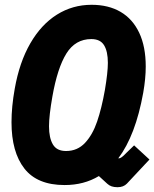

<svg xmlns="http://www.w3.org/2000/svg" viewBox="-20 -755 644 801"><path d="M28 -245Q28 -310 41.5 -385Q61 -495.5 106.5 -574.2Q152 -653 217.5 -694Q283 -735 362 -735Q432.5 -735 483 -705.5Q533.5 -676 560.8 -618.2Q588 -560.5 588 -477.5Q588 -427.5 577.5 -368Q545.5 -190 473.5 -94.5H476.5Q481 -94.5 487 -98.8Q493 -103 498.5 -108.5Q504 -114 507 -117L539.5 -148.5L603.5 -89.5L509.5 11Q495 26 470.5 26Q456 26 445.8 22.5Q435.5 19 427.5 11.5L392.5 -20.5Q330.5 17 249.5 17Q135.5 17 81.8 -51.8Q28 -120.5 28 -245ZM417.5 -379Q430 -453 430 -493Q430 -540.5 414.2 -566.2Q398.5 -592 361 -592Q294.5 -592 257 -531.8Q219.5 -471.5 198.5 -352Q184.5 -272.5 184.5 -228Q184.5 -179.5 200.8 -152.2Q217 -125 255.5 -125Q303 -125 334.8 -159Q366.5 -193 385.2 -248Q404 -303 417.5 -379Z"/></svg>

Font: JuliaMono Black
Style: Italic
Weight: 900
Italic angle: -9°
Monospace: yes
Designer: cormullion
Foundry: corm
Version: Version 0.057; ttfautohint (v1.8.4)